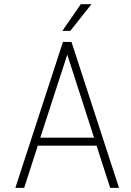

<svg xmlns="http://www.w3.org/2000/svg" viewBox="-20 -915 640 935"><path d="M450.2 -205.6 516.6 0H559.6L328.1 -710.9H286.6L54.7 0H97.7L164.1 -205.6ZM176.3 -244.6 307.6 -648.9 438 -244.6ZM373.5 -894.5 283.7 -764.6H322.3L425.3 -894.5Z"/></svg>

Font: Roboto Mono ExtraLight
Style: Regular
Weight: 250
Monospace: yes
Designer: Google
Version: Version 3.000